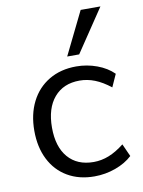

<svg xmlns="http://www.w3.org/2000/svg" viewBox="-87 -832 669 899"><g transform="rotate(-10 247.5 -382.5)"><path d="M48 -252Q48 -330 78 -389.5Q108 -449 163.5 -482Q219 -515 293 -515Q344 -515 391.5 -497.5Q439 -480 470 -449L443 -389Q405 -419 369.5 -433Q334 -447 297 -447Q220 -447 176 -395.5Q132 -344 132 -252Q132 -161 175.5 -110.5Q219 -60 297 -60Q334 -60 369.5 -74Q405 -88 443 -118L470 -58Q438 -28 389.5 -10.5Q341 7 289 7Q216 7 161.5 -25Q107 -57 77.5 -115.5Q48 -174 48 -252ZM317 -568H260L360 -772H454Z"/></g></svg>

Font: Muli-Regular
Style: Regular
Weight: 400
Version: Version 2.000